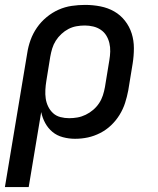

<svg xmlns="http://www.w3.org/2000/svg" viewBox="-25 -558 645 783"><path d="M-5 205 86 -341Q90 -368 99.5 -394.5Q109 -421 125.5 -445Q142 -469 165 -488Q188 -507 214 -518.5Q240 -530 267.5 -534Q295 -538 322 -538Q354 -538 384.5 -532Q415 -526 440.5 -511.5Q466 -497 484.5 -473.5Q503 -450 512 -421.5Q521 -393 521 -361.5Q521 -330 516 -299L498 -189Q493 -163 485 -138Q477 -113 462.5 -89.5Q448 -66 428 -47Q408 -28 383.5 -15.5Q359 -3 333.5 2.5Q308 8 281 8Q256 8 231.5 1.5Q207 -5 189 -20Q171 -35 159.5 -56Q148 -77 143 -101L92 205ZM257 -76Q274 -76 291 -79Q308 -82 324.5 -90Q341 -98 355 -110Q369 -122 379 -137Q389 -152 394.5 -169Q400 -186 403 -203L421 -313Q424 -330 424.5 -348Q425 -366 421 -382.5Q417 -399 408.5 -413Q400 -427 386 -436.5Q372 -446 355 -450Q338 -454 321 -454Q304 -454 287 -451Q270 -448 254.5 -440Q239 -432 225.5 -419.5Q212 -407 202.5 -392Q193 -377 188 -360.5Q183 -344 180 -327L164 -228Q161 -210 160 -191.5Q159 -173 161.5 -156Q164 -139 171.5 -123.5Q179 -108 191.5 -96.5Q204 -85 221.5 -80.5Q239 -76 257 -76Z"/></svg>

Font: Iosevka Curly MdExObl
Style: Regular
Weight: 500
Width: 7
Italic angle: -9°
Monospace: yes
Designer: Belleve Invis
Foundry: Belleve Invis
Version: Version 11.1.0; ttfautohint (v1.8.3)